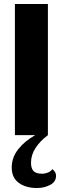

<svg xmlns="http://www.w3.org/2000/svg" viewBox="-20 -680 315 966"><path d="M262 204Q262 235 232 250.5Q202 266 166 266Q110 266 74.5 240Q39 214 39 163Q39 112 72 70.5Q105 29 157 0H55V-660H221V0Q183 28 159.5 63.5Q136 99 136 138Q136 168 149 181Q162 194 192 194Q207 194 221.5 188Q236 182 243 171Q262 185 262 204Z"/></svg>

Font: Sansita
Style: Bold
Weight: 700
Designer: Pablo Cosgaya
Foundry: Omnibus-Type
Version: Version 1.006